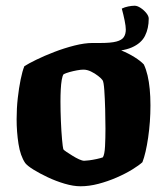

<svg xmlns="http://www.w3.org/2000/svg" viewBox="-20 -650 583 670"><path d="M261 0Q236 0 205.5 -9Q175 -18 146.5 -31.5Q118 -45 97 -58Q76 -71 68 -81Q51 -106 44.5 -148Q38 -190 38 -234Q38 -272 42 -307.5Q46 -343 52 -372.5Q58 -402 65 -419Q79 -428 106.5 -441.5Q134 -455 169 -468.5Q204 -482 239.5 -491Q275 -500 303 -500Q322 -500 348 -493Q374 -486 401 -475Q428 -464 449.5 -450.5Q471 -437 482 -425Q490 -408 495 -386.5Q500 -365 502.5 -339Q505 -313 505 -282Q505 -225 497 -170Q489 -115 477 -84Q465 -73 441.5 -58.5Q418 -44 387 -30.5Q356 -17 323.5 -8.5Q291 0 261 0ZM274 -89Q279 -89 291 -90.5Q303 -92 317 -95Q331 -98 339 -101Q345 -111 346.5 -139Q348 -167 348 -201Q348 -232 347 -269Q346 -306 344 -335Q342 -364 338 -370Q334 -376 322.5 -385Q311 -394 297.5 -400.5Q284 -407 271 -407Q262 -407 248.5 -404.5Q235 -402 222.5 -398.5Q210 -395 202 -391Q198 -386 195.5 -371.5Q193 -357 192 -337.5Q191 -318 191 -296Q191 -264 192.5 -227.5Q194 -191 196.5 -163.5Q199 -136 201 -129Q203 -126 212 -120Q221 -114 233 -106.5Q245 -99 256 -94Q267 -89 274 -89ZM303 -474V-500H331Q367 -500 386 -505Q405 -510 412 -520.5Q419 -531 419 -547Q419 -558 415 -578Q411 -598 405 -620Q415 -625 427.5 -627.5Q440 -630 450 -630Q459 -630 470.5 -622.5Q482 -615 490.5 -604.5Q499 -594 499 -585Q499 -551 486 -525Q473 -499 440 -484.5Q407 -470 345 -470Q336 -470 325 -470.5Q314 -471 303 -474Z"/></svg>

Font: Texturina 12pt ExtraBold
Style: Regular
Weight: 800
Designer: Guillermo Torres Carreño
Foundry: Omnibus-Type
Version: Version 1.002